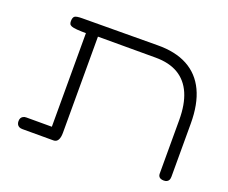

<svg xmlns="http://www.w3.org/2000/svg" viewBox="-100 -738 1078 906"><g transform="rotate(20 439.0 -285.0)"><path d="M85 10Q75 10 68.5 6.5Q62 3 58.5 -3.5Q55 -10 55 -19Q55 -29 58.5 -35Q62 -41 68.5 -44.5Q75 -48 84 -48H212V-535L220 -518Q187 -518 167.5 -519.5Q148 -521 139.5 -524.5Q131 -528 128.5 -533.5Q126 -539 126 -547Q126 -565 134 -571.5Q142 -578 172 -578L549 -580Q639 -581 700 -548Q761 -515 792 -449.5Q823 -384 823 -286V-20Q823 -10 820 -3.5Q817 3 810.5 6.5Q804 10 795 10Q786 10 779.5 7.5Q773 5 769.5 -0.5Q766 -6 766 -13V-283Q766 -362 743 -415Q720 -468 674.5 -495Q629 -522 561 -522H271V-39Q271 -15 263.5 -2.5Q256 10 241 10Z"/></g></svg>

Font: Fredoka Expanded Light
Style: Regular
Weight: 300
Width: 7
Designer: Ben Nathan
Foundry: Milena B. Brandão, Ben Nathan
Version: Version 2.001